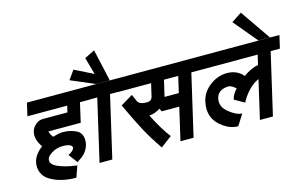

<svg xmlns="http://www.w3.org/2000/svg" viewBox="-114 -1226 2580 1627"><g transform="rotate(-15 1175.5 -412.0)"><path d="M128 -379Q136 -413 165.5 -438.5Q195 -464 228 -464H446L459 -520H110L136 -633H682L656 -520H571L532 -350H248Q256 -322 275 -296Q334 -313 362 -313Q432 -313 485 -285Q514 -270 525.5 -237Q537 -204 527 -160Q521 -134 500 -102Q489 -85 461 -63Q460 -62 440.5 -49Q421 -36 420 -35L361 -113Q408 -135 415 -163Q416 -169 410 -177Q394 -199 334 -199Q283 -199 240 -174Q197 -149 191 -123Q180 -78 247 -49Q316 -19 411 -9L376 90Q234 90 141 30Q106 8 87.5 -34.5Q69 -77 81 -129Q95 -188 164 -243Q113 -316 128 -379Z M863 -634H742L533 -723L589 -801L753 -719L711 -869L800 -914ZM922 -521H835L710 20H598L723 -521H636L662 -633H948Z M1629 -520H1548L1423 20H1308L1374 -266H1220L1207 -293Q1163 -262 1110 -259Q1173 -131 1240 -44L1142 30Q1070 -75 1027 -155Q973 -256 905 -402L1012 -466L1039 -404Q1054 -372 1119 -372Q1160 -372 1169 -408L1195 -520H902L928 -633H1655ZM1400 -378 1433 -520H1308L1275 -378Z M1599 -253Q1617 -331 1686.5 -383.5Q1756 -436 1837 -436Q1925 -436 1978 -373Q2047 -424 2110 -434L2130 -520H1609L1635 -633H2351L2325 -520H2244L2119 20H2005L2083 -318Q2032 -296 1988 -248Q1946 -202 1923 -154L1835 -204Q1846 -251 1884 -288Q1858 -317 1824 -324Q1728 -322 1711 -248Q1695 -179 1760 -126Q1825 -73 1875 -72L1814 24Q1748 24 1686 -20Q1565 -105 1599 -253Z M2268 -634H2167L1994 -841L2084 -900Z"/></g></svg>

Font: Miedinger
Style: Bold-Italic
Weight: 700
Italic angle: -13°
Version: Version 001.000